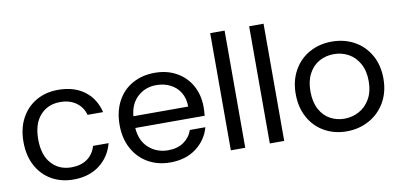

<svg xmlns="http://www.w3.org/2000/svg" viewBox="-70 -962 2500 1194"><g transform="rotate(-10 1179.5 -365.5)"><path d="M43 -275Q43 -360 77 -423.5Q111 -487 171.5 -522Q232 -557 310 -557Q411 -557 476.5 -508Q542 -459 563 -372H465Q451 -422 410.5 -451Q370 -480 310 -480Q232 -480 184 -426.5Q136 -373 136 -275Q136 -176 184 -122Q232 -68 310 -68Q370 -68 410 -96Q450 -124 465 -176H563Q541 -92 475 -41.5Q409 9 310 9Q232 9 171.5 -26Q111 -61 77 -125Q43 -189 43 -275Z M1184 -295Q1184 -269 1181 -240H743Q748 -159 798.5 -113.5Q849 -68 921 -68Q980 -68 1019.5 -95.5Q1059 -123 1075 -169H1173Q1151 -90 1085 -40.5Q1019 9 921 9Q843 9 781.5 -26Q720 -61 685 -125.5Q650 -190 650 -275Q650 -360 684 -424Q718 -488 779.5 -522.5Q841 -557 921 -557Q999 -557 1059 -523Q1119 -489 1151.5 -429.5Q1184 -370 1184 -295ZM1090 -314Q1090 -366 1067 -403.5Q1044 -441 1004.5 -460.5Q965 -480 917 -480Q848 -480 799.5 -436Q751 -392 744 -314Z M1395 -740V0H1304V-740Z M1641 -740V0H1550V-740Z M2035 9Q1958 9 1895.5 -26Q1833 -61 1797.5 -125.5Q1762 -190 1762 -275Q1762 -359 1798.5 -423.5Q1835 -488 1898 -522.5Q1961 -557 2039 -557Q2117 -557 2180 -522.5Q2243 -488 2279.5 -424Q2316 -360 2316 -275Q2316 -190 2278.5 -125.5Q2241 -61 2177 -26Q2113 9 2035 9ZM2035 -71Q2084 -71 2127 -94Q2170 -117 2196.5 -163Q2223 -209 2223 -275Q2223 -341 2197 -387Q2171 -433 2129 -455.5Q2087 -478 2038 -478Q1988 -478 1946.5 -455.5Q1905 -433 1880 -387Q1855 -341 1855 -275Q1855 -208 1879.5 -162Q1904 -116 1945 -93.5Q1986 -71 2035 -71Z"/></g></svg>

Font: MSTAGE
Style: Regular
Weight: 400
Designer: Ninad Kale (Devanagari), Jonny Pinhorn (Latin)
Foundry: Indian Type Foundry
Version: 4.004